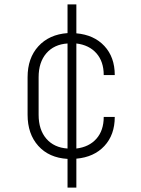

<svg xmlns="http://www.w3.org/2000/svg" viewBox="-20 -710 640 870"><path d="M286 140V10Q202 5 153.5 -49Q105 -103 105 -190V-360Q105 -447 154 -500.5Q203 -554 286 -560V-690H326V-559Q406 -552 453 -501.5Q500 -451 500 -370H450Q450 -431 417 -468.5Q384 -506 326 -513V-37Q384 -44 417 -81.5Q450 -119 450 -180H500Q500 -99 453 -48.5Q406 2 326 9V140ZM155 -190Q155 -122 190 -81.5Q225 -41 286 -37V-513Q225 -509 190 -468.5Q155 -428 155 -360Z"/></svg>

Font: NKDuy Mono Thin
Style: Regular
Weight: 100
Monospace: yes
Designer: NKDuy
Foundry: NKDuy
Version: Version 2.251; ttfautohint (v1.8.4.7-5d5b)